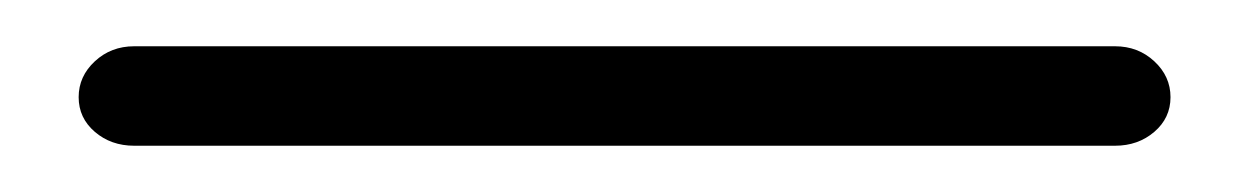

<svg xmlns="http://www.w3.org/2000/svg" viewBox="-20 -20 540 83"><path d="M38 43Q28 43 21 37Q14 31 14 22Q14 13 21 6.5Q28 0 38 0H462Q472 0 479 6.5Q486 13 486 22Q486 31 479 37Q472 43 462 43Z"/></svg>

Font: Nunito Light
Style: Regular
Weight: 300
Designer: Vernon Adams
Foundry: Vernon Adams
Version: Version 3.601; ttfautohint (v1.8.2.53-6de2)